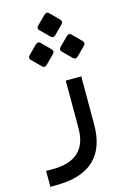

<svg xmlns="http://www.w3.org/2000/svg" viewBox="-139 -764 700 1065"><g transform="rotate(-15 211.5 -232.0)"><path d="M268.7 -499 315.9 -546.2Q331.3 -561.5 344.1 -548.7L393.8 -499Q408.2 -484.6 392.8 -469.2L345.6 -422.1Q331.3 -407.7 316.9 -422.1L267.2 -471.8Q254.4 -484.6 268.7 -499ZM90.8 -499 137.9 -546.2Q153.3 -561.5 166.2 -548.7L215.9 -499Q230.3 -484.6 214.9 -469.2L167.7 -422.1Q153.3 -407.7 139 -422.1L89.2 -471.8Q76.9 -484.6 90.8 -499ZM179.5 -645.6 226.7 -692.8Q242.6 -708.2 254.9 -695.4L304.6 -645.6Q319 -631.3 303.6 -615.9L256.4 -568.7Q242.1 -554.4 228.2 -568.7L177.9 -618.5Q165.1 -631.3 179.5 -645.6ZM48.2 145.6Q247.2 146.2 247.2 -36.4V-310.3L336.4 -310.8V-34.9Q336.4 234.4 49.2 236.4L12.3 236.9V145.6Z"/></g></svg>

Font: Fira Code
Style: Regular
Weight: 400
Designer: Carrois Corporate, Edenspiekermann AG, Nikita Prokopov
Foundry: Carrois Corporate, Edenspiekermann AG, Nikita Prokopov
Version: Version 5.002